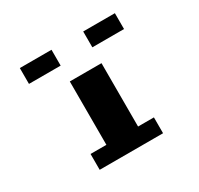

<svg xmlns="http://www.w3.org/2000/svg" viewBox="-179 -1094 1358 1312"><g transform="rotate(-30 500.0 -437.5)"><path d="M125 -875H375V-750H125ZM625 -875H875V-750H625ZM375 -625H625V-125H750V0H250V-125H375Z"/></g></svg>

Font: Dogica
Style: Bold
Weight: 700
Monospace: yes
Designer: Roberto Mocci
Version: Version 001.000